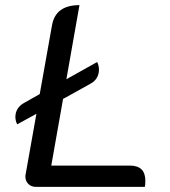

<svg xmlns="http://www.w3.org/2000/svg" viewBox="-20 -729 665 749"><path d="M547 -24Q547 -9 545 0H120Q102 0 90.5 -11.5Q79 -23 79 -40Q79 -46 80 -49L122 -285L47 -244Q40 -258 40 -273Q40 -290 48.5 -304Q57 -318 73 -327L135 -362L183 -631Q197 -709 290 -709L239 -420L359 -487Q366 -473 366 -457Q366 -440 358 -426Q350 -412 334 -403L226 -343L180 -83H487Q547 -83 547 -24Z"/></svg>

Font: K2D
Style: Italic
Weight: 400
Italic angle: -10°
Designer: Katatrad Aksorn Co.,Ltd.
Foundry: Cadson Demak Co.,Ltd.
Version: Version 1.000; ttfautohint (v1.6)